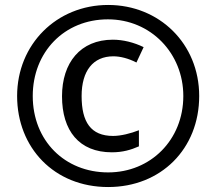

<svg xmlns="http://www.w3.org/2000/svg" viewBox="-20 -810 872 774"><path d="M416 -56C629 -56 783 -210 783 -423C783 -634 622 -790 416 -790C208 -790 49 -631 49 -423C49 -215 198 -56 416 -56ZM416 -115C241 -115 112 -243 112 -423C112 -600 239 -732 415 -732C588 -732 719 -595 719 -423C719 -246 587 -115 416 -115ZM431 -196C475 -196 508 -206 540 -220V-285C507 -272 467 -262 436 -262C346 -262 309 -318 309 -423C309 -524 355 -583 437 -583C464 -583 497 -575 530 -558L559 -620C520 -639 476 -650 435 -650C304 -650 230 -557 230 -422C230 -283 299 -196 431 -196Z"/></svg>

Font: Noto Sans Malayalam UI SemiCondensed SemiBold
Style: Regular
Weight: 600
Width: 4
Designer: Jelle Bosma - Monotype Design Team
Foundry: Monotype Imaging Inc.
Version: Version 2.104